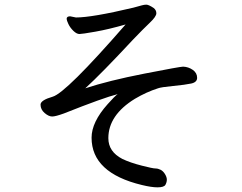

<svg xmlns="http://www.w3.org/2000/svg" viewBox="-20 -763 1040 824"><path d="M656 41Q630 41 589 31Q373 -21 373 -172Q373 -239 442 -316Q473 -351 485 -359Q425 -344 254 -276Q218 -263 204 -263Q189 -263 171.5 -278Q154 -293 154 -314Q154 -333 206 -348Q263 -364 519 -658Q446 -637 389 -627Q332 -617 321 -617Q309 -617 295 -630.5Q281 -644 273.5 -660Q266 -676 266 -682Q266 -693 281 -693L306 -688Q375 -688 552 -730Q578 -737 588.5 -740Q599 -743 608 -743Q618 -743 639 -729Q651 -720 651 -706Q651 -692 623 -665.5Q595 -639 550 -592Q416 -448 346 -384Q446 -417 599.5 -447Q753 -477 766 -477Q789 -476 807.5 -463Q826 -450 826 -429Q826 -410 800.5 -404.5Q775 -399 723 -394Q671 -389 658 -384Q608 -368 559 -339Q445 -269 445 -170Q445 -112 505 -81Q538 -65 589 -52Q636 -40 647 -40Q658 -40 669 -34.5Q680 -29 688 -16Q696 -3 696 8Q696 19 690 30Q684 41 656 41Z"/></svg>

Font: LXGW WenKai Lite
Style: Bold
Weight: 700
Designer: LXGW / Fontworks Inc.
Foundry: LXGW / Fontworks Inc.
Version: Version 1.330;April 28, 2024